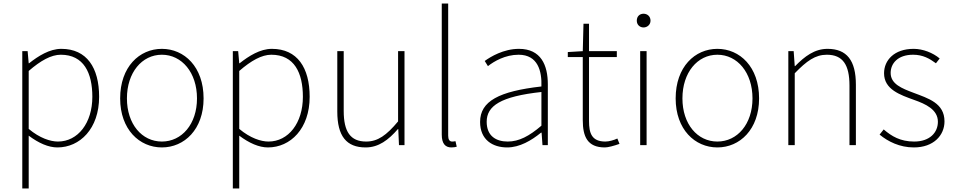

<svg xmlns="http://www.w3.org/2000/svg" viewBox="-20 -814 5358 1077"><path d="M141 -416C208 -474 267 -507 321 -507C450 -507 498 -405 498 -271C498 -124 417 -20 305 -20C263 -20 203 -39 141 -91ZM105 243H141V-53C197 -11 252 13 302 13C428 13 536 -92 536 -271C536 -434 467 -540 324 -540C258 -540 195 -500 143 -459H141L135 -527H105Z M888 13C1014 13 1122 -88 1122 -262C1122 -439 1014 -540 888 -540C762 -540 654 -439 654 -262C654 -88 762 13 888 13ZM888 -20C776 -20 692 -118 692 -262C692 -407 776 -507 888 -507C1000 -507 1085 -407 1085 -262C1085 -118 1000 -20 888 -20Z M1322 -416C1389 -474 1448 -507 1502 -507C1631 -507 1679 -405 1679 -271C1679 -124 1598 -20 1486 -20C1444 -20 1384 -39 1322 -91ZM1286 243H1322V-53C1378 -11 1433 13 1483 13C1609 13 1717 -92 1717 -271C1717 -434 1648 -540 1505 -540C1439 -540 1376 -500 1324 -459H1322L1316 -527H1286Z M2031 13C2104 13 2159 -29 2212 -90H2214L2218 0H2249V-527H2213V-133C2148 -55 2099 -20 2034 -20C1945 -20 1908 -76 1908 -192V-527H1872V-188C1872 -51 1923 13 2031 13Z M2512 13C2527 13 2533 11 2542 9L2535 -22C2524 -20 2520 -20 2516 -20C2502 -20 2494 -31 2494 -53V-794H2458V-59C2458 -8 2478 13 2512 13Z M2825 13C2895 13 2961 -26 3015 -70H3018L3023 0H3053V-341C3053 -448 3015 -540 2891 -540C2805 -540 2732 -496 2699 -472L2717 -443C2751 -470 2814 -507 2889 -507C2998 -507 3020 -414 3017 -329C2780 -302 2673 -247 2673 -130C2673 -30 2743 13 2825 13ZM2828 -20C2764 -20 2710 -50 2710 -131C2710 -220 2788 -273 3017 -298V-109C2948 -50 2891 -20 2828 -20Z M3373 13C3391 13 3424 4 3455 -7L3443 -37C3424 -28 3396 -20 3376 -20C3299 -20 3284 -67 3284 -135V-494H3440V-527H3284V-681H3253L3249 -527L3165 -522V-494H3249V-140C3249 -48 3275 13 3373 13Z M3571 0H3607V-527H3571ZM3590 -660C3610 -660 3629 -675 3629 -698C3629 -723 3610 -737 3590 -737C3569 -737 3552 -723 3552 -698C3552 -675 3569 -660 3590 -660Z M4004 13C4130 13 4238 -88 4238 -262C4238 -439 4130 -540 4004 -540C3878 -540 3770 -439 3770 -262C3770 -88 3878 13 4004 13ZM4004 -20C3892 -20 3808 -118 3808 -262C3808 -407 3892 -507 4004 -507C4116 -507 4201 -407 4201 -262C4201 -118 4116 -20 4004 -20Z M4402 0H4438V-403C4505 -472 4553 -507 4618 -507C4708 -507 4745 -450 4745 -334V0H4781V-339C4781 -475 4730 -540 4622 -540C4549 -540 4494 -498 4440 -443H4438L4432 -527H4402Z M5106 13C5217 13 5278 -55 5278 -133C5278 -236 5187 -262 5103 -294C5040 -318 4976 -342 4976 -405C4976 -457 5015 -507 5102 -507C5157 -507 5195 -485 5230 -459L5251 -486C5213 -518 5157 -540 5105 -540C4996 -540 4939 -476 4939 -403C4939 -312 5029 -282 5109 -253C5171 -231 5241 -200 5241 -131C5241 -71 5196 -20 5108 -20C5030 -20 4981 -50 4937 -88L4914 -59C4961 -20 5027 13 5106 13Z"/></svg>

Font: Genne Gothic ExtraLight
Style: Regular
Weight: 250
Designer: Ryoko NISHIZUKA (kana & ideographs); Paul D. Hunt (Latin, Greek & Cyrillic); Wenlong ZHANG (bopomofo); Sandoll Communica
Foundry: Adobe Systems Incorporated
Version: Version 1.004;PS 1.004;hotconv 16.6.51;makeotf.lib2.5.65220